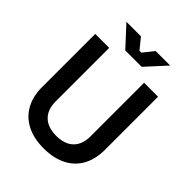

<svg xmlns="http://www.w3.org/2000/svg" viewBox="-248 -1020 1167 1167"><g transform="rotate(45 335.5 -436.0)"><path d="M335 14Q251 14 190.5 -16.5Q130 -47 97.5 -105Q65 -163 65 -243V-700H185V-240Q185 -170 224 -132Q263 -94 335 -94Q408 -94 446.5 -132Q485 -170 485 -240V-700H605V-243Q605 -163 573 -105Q541 -47 480 -16.5Q419 14 335 14ZM265 -758 147 -886H272L327 -818H344L398 -886H523L406 -758Z"/></g></svg>

Font: Space Grotesk Light SemiBold
Style: Regular
Weight: 600
Version: Version 2.000